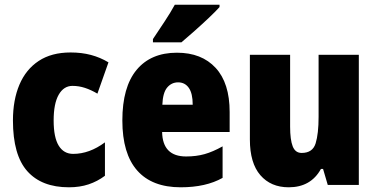

<svg xmlns="http://www.w3.org/2000/svg" viewBox="-20 -786 1599 816"><path d="M273 10Q157 10 96 -58.5Q35 -127 35 -274Q35 -361 62.5 -426Q90 -491 144.5 -527Q199 -563 280 -563Q327 -563 366.5 -552.5Q406 -542 441 -521L394 -388Q367 -404 341 -412.5Q315 -421 288 -421Q251 -421 229.5 -383.5Q208 -346 208 -274Q208 -202 229.5 -167Q251 -132 291 -132Q360 -132 426 -181V-39Q394 -15 356.5 -2.5Q319 10 273 10Z M732 -562Q837 -562 896.5 -497.5Q956 -433 956 -310V-225H669Q671 -121 771 -121Q814 -121 849.5 -131Q885 -141 926 -164V-30Q855 10 748 10Q626 10 563 -61.5Q500 -133 500 -274Q500 -416 560.5 -489Q621 -562 732 -562ZM737 -436Q709 -436 690.5 -414Q672 -392 670 -341H799Q799 -389 782.5 -412.5Q766 -436 737 -436ZM913 -756Q897 -738 868.5 -711Q840 -684 808.5 -656Q777 -628 751 -606H630V-620Q654 -656 679.5 -694.5Q705 -733 723 -766H913Z M1505 -553V0H1373L1353 -68H1344Q1301 10 1207 10Q1131 10 1086.5 -41.5Q1042 -93 1042 -193V-553H1213V-248Q1213 -192 1224 -164Q1235 -136 1262 -136Q1309 -136 1321.5 -177Q1334 -218 1334 -289V-553Z"/></svg>

Font: Noto Sans Myanmar Condensed Black
Style: Regular
Weight: 900
Width: 3
Designer: Monotype Design Team
Foundry: Monotype Imaging Inc.
Version: Version 2.107; ttfautohint (v1.8.4.7-5d5b)